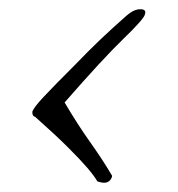

<svg xmlns="http://www.w3.org/2000/svg" viewBox="-20 -402 385 416"><path d="M191 -9Q184 -21 169.5 -38Q155 -55 128 -82Q101 -109 56 -149Q52 -150 51 -153Q50 -156 50 -160Q53 -169 74 -191.5Q95 -214 143 -262Q173 -293 196 -315Q219 -337 254 -368Q270 -382 284 -382Q298 -382 294 -371Q293 -362 247.5 -318Q202 -274 120 -180Q147 -134 175 -94.5Q203 -55 223 -21Q222 -15 217.5 -10.5Q213 -6 205 -6Q200 -6 191 -9Z"/></svg>

Font: Corinthia
Style: Bold
Weight: 700
Designer: Robert E. Leuschke
Foundry: Robert E. Leuschke
Version: Version 1.013; ttfautohint (v1.8.3)